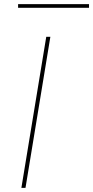

<svg xmlns="http://www.w3.org/2000/svg" viewBox="-20 -914 453 934"><path d="M84 0 205 -735H225L104 0ZM413 -876H68V-894H413Z"/></svg>

Font: Iosevka Aile Thin
Style: Italic
Weight: 100
Italic angle: -9°
Designer: Belleve Invis
Foundry: Belleve Invis
Version: Version 31.1.0; ttfautohint (v1.8.4)